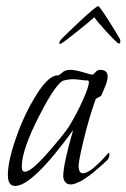

<svg xmlns="http://www.w3.org/2000/svg" viewBox="-20 -612 418 635"><path d="M332 -80Q331 -79 323 -71.5Q315 -64 310 -60Q305 -56 295.5 -47.5Q286 -39 279 -34Q272 -29 262 -22Q252 -15 244.5 -11.5Q237 -8 229 -5Q221 -2 214 -2Q193 -2 189 -27Q189 -69 222 -182Q88 3 30 3Q6 3 6 -33Q6 -79 33.5 -157.5Q61 -236 101 -299.5Q141 -363 171 -363H174L185 -371Q194 -381 213 -381Q228 -381 255 -373Q282 -365 285 -365Q289 -365 295.5 -373Q302 -381 311 -381Q336 -381 336 -359Q336 -350 332.5 -339Q329 -328 322.5 -313.5Q316 -299 315 -296Q314 -294 305.5 -290Q297 -286 296 -283Q274 -221 257 -150.5Q240 -80 240 -64Q240 -39 254 -39Q268 -39 288.5 -56Q309 -73 324 -90Q339 -107 340 -107Q342 -107 342 -103Q342 -88 332 -80ZM266 -346Q260 -346 245.5 -348Q231 -350 221 -350Q207 -350 191 -346Q166 -339 109 -227.5Q52 -116 52 -61Q52 -44 62 -44Q83 -44 136.5 -105Q190 -166 207 -192Q232 -232 253 -278.5Q274 -325 274 -340Q274 -346 269 -346ZM370 -469Q357 -480 329.5 -510Q302 -540 292 -555Q279 -543 236 -508.5Q193 -474 184 -469Q181 -467 179 -467Q177 -467 176.5 -468Q176 -469 176 -470Q176 -473 180 -479Q190 -491 243 -540.5Q296 -590 305 -592Q310 -590 339 -544.5Q368 -499 377 -482Q378 -479 378 -475Q378 -468 373 -468Q372 -468 370 -469Z"/></svg>

Font: Bilbo Swash Caps
Style: Regular
Weight: 400
Designer: Robert E. Leuschke
Foundry: Robert E. Leuschke
Version: Version 1.003